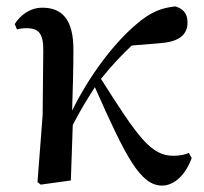

<svg xmlns="http://www.w3.org/2000/svg" viewBox="-20 -563 637 599"><path d="M486 16C521 16 558 -14 578 -70L569 -86C559 -81 542 -77 521 -77C451 -77 411 -134 295 -317C328 -358 360 -392 391 -421L477 -428C534 -432 565 -451 565 -493C565 -524 548 -537 527 -543C488 -539 452 -528 405 -487C332 -425 258 -325 205 -218C207 -282 209 -345 209 -405C210 -503 173 -539 112 -539C73 -539 43 -515 26 -488L33 -471C42 -474 52 -475 63 -475C101 -475 116 -458 115 -403L113 -204L97 5L107 13L201 0L207 -173C233 -223 251 -252 276 -291C373 -72 418 16 486 16Z"/></svg>

Font: Noto Serif CJK KR SemiBold
Style: Regular
Weight: 600
Designer: Ryoko NISHIZUKA 西塚涼子 (kana & ideographs); Frank Grießhammer (Latin, Greek & Cyrillic); Wenlong ZHANG 张文龙 (bopomofo); San
Foundry: Adobe
Version: Version 2.001;hotconv 1.1.0;makeotfexe 2.6.0